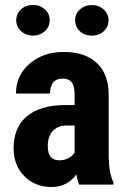

<svg xmlns="http://www.w3.org/2000/svg" viewBox="-20 -749 511 779"><path d="M301.3 0Q295.4 -12.2 289.6 -41Q252.4 9.8 189 9.8Q122.6 9.8 78.9 -34.2Q35.2 -78.1 35.2 -147.9Q35.2 -231 88.1 -276.4Q141.1 -321.8 240.7 -322.8H282.7V-365.2Q282.7 -400.9 270.5 -415.5Q258.3 -430.2 234.9 -430.2Q183.1 -430.2 183.1 -369.6H44.9Q44.9 -442.9 99.9 -490.5Q154.8 -538.1 238.8 -538.1Q325.7 -538.1 373.3 -492.9Q420.9 -447.8 420.9 -363.8V-115.2Q421.9 -46.9 440.4 -8.3V0ZM219.7 -98.6Q242.7 -98.6 258.8 -107.9Q274.9 -117.2 282.7 -129.9V-239.7H249.5Q214.4 -239.7 194.1 -217.3Q173.8 -194.8 173.8 -157.2Q173.8 -98.6 219.7 -98.6ZM45.9 -666.5Q45.9 -693.4 65.7 -711.2Q85.4 -729 113.8 -729Q142.1 -729 161.9 -711.2Q181.6 -693.4 181.6 -666.5Q181.6 -640.1 161.9 -622.3Q142.1 -604.5 113.8 -604.5Q85.4 -604.5 65.7 -622.3Q45.9 -640.1 45.9 -666.5ZM284.7 -666.5Q284.7 -692.9 304.4 -710.7Q324.2 -728.5 352.5 -728.5Q380.9 -728.5 400.6 -710.7Q420.4 -692.9 420.4 -666.5Q420.4 -641.1 401.6 -622.8Q382.8 -604.5 352.5 -604.5Q322.3 -604.5 303.5 -622.8Q284.7 -641.1 284.7 -666.5Z"/></svg>

Font: Roboto Condensed
Style: Bold
Weight: 700
Designer: Google
Version: Version 2.134; 2016